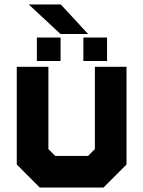

<svg xmlns="http://www.w3.org/2000/svg" viewBox="-20 -839 641 859"><path d="M158 0 55 -103V-540H196.5V-172L227 -141.5H374L404.5 -172V-540H546V-103L443 0ZM198 -71H406.5L476 -146V-470V-146L406.5 -71H198L125 -146.5V-470V-146.5ZM353 -566V-671H459V-566ZM145 -566V-671H251V-566ZM197.5 -613H197V-623H197.5ZM406.5 -613H406V-623H406.5ZM374 -687H250.5L108.5 -819H252ZM279 -721 219 -784H219.5L279.5 -721Z"/></svg>

Font: Tourney Black
Style: Regular
Weight: 900
Version: Version 1.015